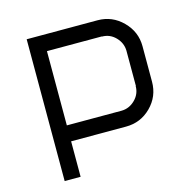

<svg xmlns="http://www.w3.org/2000/svg" viewBox="-99 -770 890 872"><g transform="rotate(-15 346.0 -333.5)"><path d="M433.3 -241.7Q469.2 -242.5 496.2 -269.2Q523.3 -295.8 523.3 -333.3H524.2V-500Q523.3 -535.8 497.1 -562.9Q470.8 -590 433.3 -590V-590.8H175V-241.7ZM433.3 -166.7H175V0H100V-666.7H433.3Q501.7 -666.7 550.8 -617.5Q600 -568.3 600 -500V-333.3Q600 -264.2 551.2 -215.4Q502.5 -166.7 433.3 -166.7Z"/></g></svg>

Font: 0xA000-Squarish
Style: Squareish
Weight: 400
Version: Version 0.1